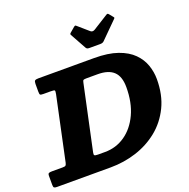

<svg xmlns="http://www.w3.org/2000/svg" viewBox="-216 -1167 1305 1328"><g transform="rotate(-20 436.0 -503.0)"><path d="M-47.5 -23.5V-90Q-47.5 -107 -40 -110.2Q-32.5 -113.5 -17 -113.5H60.5Q78.5 -113.5 83.5 -117.8Q88.5 -122 92 -136L192 -605.5Q196.5 -628 192.8 -632.2Q189 -636.5 162 -636.5H111.5Q92 -636.5 87.2 -640.5Q82.5 -644.5 82.5 -664V-720Q82.5 -739.5 89.2 -744.8Q96 -750 114.5 -750H524Q628 -750 697.2 -725.5Q766.5 -701 807.2 -660Q848 -619 865.5 -568.2Q883 -517.5 883 -465Q883 -349 840.5 -261.8Q798 -174.5 725.8 -116.2Q653.5 -58 562.5 -29Q471.5 0 374 0H-20.5Q-35 0 -41.2 -3.8Q-47.5 -7.5 -47.5 -23.5ZM322 -113.5H374Q455.5 -113.5 521.5 -159Q587.5 -204.5 626.5 -288Q665.5 -371.5 665.5 -485Q665.5 -563.5 627 -600Q588.5 -636.5 509.5 -636.5H429.5Q409.5 -636.5 404.5 -633.2Q399.5 -630 396.5 -613.5L295 -139Q291.5 -123 296.2 -118.2Q301 -113.5 322 -113.5ZM494 -837 428.5 -955Q423.5 -963.5 434.5 -971.5L468.5 -1000.5Q476 -1006 478.5 -1005.8Q481 -1005.5 487 -1000.5L564 -933.5Q578 -922 596.5 -933.5L706.5 -1002.5Q714 -1007 717.2 -1005.8Q720.5 -1004.5 725 -999.5L747 -972.5Q752 -966.5 751.8 -963.8Q751.5 -961 744.5 -954.5L625.5 -836Q616 -826.5 597.5 -826.5H519Q507.5 -826.5 502.5 -829Q497.5 -831.5 494 -837Z"/></g></svg>

Font: Besley* Heavy
Style: Italic
Weight: 800
Italic angle: -13°
Designer: Owen Earl
Foundry: indestructible type*
Version: Version 3.000; ttfautohint (v1.8.3)